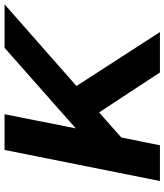

<svg xmlns="http://www.w3.org/2000/svg" viewBox="42 -782 740 865"><g transform="rotate(-90 412.5 -350.0)"><path d="M457 -376 700 0H518L338 -274L225 -174L190 0H29L169 -700H330L266 -379L629 -700H825Z"/></g></svg>

Font: Idrija
Style: Bold Italic
Weight: 700
Italic angle: -11.3°
Designer: Julieta Ulanovsky
Foundry: Julieta Ulanovsky
Version: Version 7.200